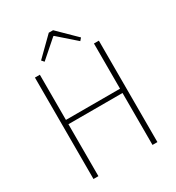

<svg xmlns="http://www.w3.org/2000/svg" viewBox="-197 -961 994 1082"><g transform="rotate(-30 300.0 -420.0)"><path d="M92 0V-660H124V-366H476V-660H508V0H476V-338H124V0ZM184 -710 170 -726 286 -840H314L430 -726L416 -710L302 -810H298Z"/></g></svg>

Font: Source Code Pro ExtraLight
Style: Regular
Weight: 200
Monospace: yes
Designer: Paul D. Hunt, Teo Tuominen
Foundry: Adobe
Version: Version 1.026;hotconv 1.1.0;makeotfexe 2.6.0